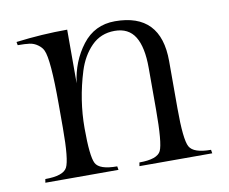

<svg xmlns="http://www.w3.org/2000/svg" viewBox="-60 -557 751 631"><g transform="rotate(-10 315.0 -241.5)"><path d="M201 -483V-304Q210 -376 251 -429.5Q292 -483 360 -483Q513 -483 513 -323V-165Q513 -61 526.5 -36.5Q540 -12 598 -12L600 0H357L359 -12Q419 -12 431 -37Q443 -62 443 -174V-313Q443 -382 421.5 -417Q400 -452 353.5 -452Q307 -452 276 -420.5Q245 -389 230 -341Q201 -248 201 -154Q201 -60 213.5 -36Q226 -12 285 -12L287 0H43L45 -12Q105 -12 118 -36.5Q131 -61 131 -167V-247Q131 -397 116 -428Q111 -439 98.5 -448Q86 -457 71.5 -459Q57 -461 32 -461L30 -472Q117 -483 201 -483Z"/></g></svg>

Font: Gilda Display
Style: Regular
Weight: 400
Designer: Eduardo Rodriguez Tunni
Foundry: Eduardo Rodriguez Tunni
Version: Version 1.001